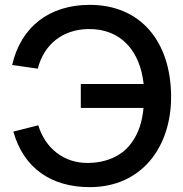

<svg xmlns="http://www.w3.org/2000/svg" viewBox="-20 -755 754 790"><path d="M349.5 15C562.5 15 685.5 -150 684 -360C682.5 -583.5 559 -735 349.5 -735C182.5 -735 66 -644.5 30 -487.5L135.5 -472.5C160.5 -571.5 237 -634 343.5 -635.5C478.5 -637.5 556.5 -544 571 -409.5H312.5V-311H570.5C565.5 -258.5 552.5 -208.5 519 -164.5C479 -110.5 413.5 -85.5 343.5 -84.5C242.5 -83 166 -145.5 137.5 -239.5L35 -213.5C77 -63.5 190.5 15 349.5 15Z"/></svg>

Font: Eudonet SemiBold
Style: Regular
Weight: 600
Designer: Mikhail Sharanda
Foundry: Mikhail Sharanda
Version: Version 4.503;Glyphs 3.1.2 (3151)